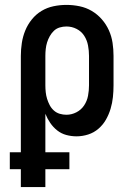

<svg xmlns="http://www.w3.org/2000/svg" viewBox="-20 -548 540 783"><path d="M65 215V142H20V73H65V-320Q65 -346 69 -372.5Q73 -399 83 -423.5Q93 -448 110 -469Q127 -490 149.5 -503.5Q172 -517 198 -522.5Q224 -528 251 -528Q278 -528 304.5 -522.5Q331 -517 354 -503.5Q377 -490 395 -469.5Q413 -449 424 -424.5Q435 -400 439 -373.5Q443 -347 443 -320V-200Q443 -176 440.5 -152Q438 -128 431 -104.5Q424 -81 412 -60Q400 -39 381.5 -23Q363 -7 339.5 0.5Q316 8 292 8Q271 8 250.5 2.5Q230 -3 213.5 -16Q197 -29 185 -46.5Q173 -64 165 -84V73H263V142H165V215ZM251 -80Q272 -80 291.5 -90Q311 -100 323 -118Q335 -136 339 -157.5Q343 -179 343 -200V-320Q343 -341 339 -362.5Q335 -384 323.5 -402Q312 -420 292.5 -430Q273 -440 251 -440Q237 -440 223.5 -436Q210 -432 200 -422.5Q190 -413 183 -400.5Q176 -388 172 -375Q168 -362 166.5 -348Q165 -334 165 -320V-200Q165 -186 166.5 -172Q168 -158 172 -145Q176 -132 182.5 -119.5Q189 -107 199.5 -97.5Q210 -88 223.5 -84Q237 -80 251 -80Z"/></svg>

Font: Iosevka Curly Slab Semibold
Style: Regular
Weight: 600
Monospace: yes
Designer: Belleve Invis
Foundry: Belleve Invis
Version: Version 22.1.2; ttfautohint (v1.8.4)